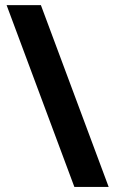

<svg xmlns="http://www.w3.org/2000/svg" viewBox="-20 -734 453 754"><path d="M272 0 5.9 -713.9H140.6L406.7 0Z"/></svg>

Font: Nokora
Style: Bold
Weight: 700
Designer: Danh Hong
Version: Version 8.000; ttfautohint (v1.8.3)